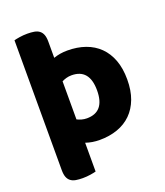

<svg xmlns="http://www.w3.org/2000/svg" viewBox="-151 -762 893 1041"><g transform="rotate(-20 295.0 -241.5)"><path d="M222 -133Q234 -127 248 -123Q262 -119 278 -119Q381 -119 381 -243Q381 -367 278 -367Q262 -367 248 -363Q234 -359 222 -353ZM223 -488Q260 -501 303 -501Q360 -501 406.5 -484.5Q453 -468 486 -435.5Q519 -403 537 -355Q555 -307 555 -243Q555 -179 537 -131Q519 -83 486 -50.5Q453 -18 406.5 -1.5Q360 15 303 15Q260 15 223 2V168Q213 171 191 174.5Q169 178 146 178Q124 178 106.5 175Q89 172 77 163Q65 154 59 138.5Q53 123 53 98V-651Q63 -654 85 -657.5Q107 -661 130 -661Q152 -661 169.5 -658Q187 -655 199 -646Q211 -637 217 -621.5Q223 -606 223 -581Z"/></g></svg>

Font: Baloo Paaji
Style: Regular
Weight: 400
Designer: Shuchita Grover and Ek Type
Foundry: Ek Type
Version: Version 1.443;PS 1.000;hotconv 16.6.51;makeotf.lib2.5.65220;